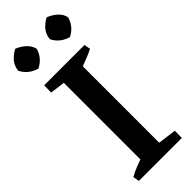

<svg xmlns="http://www.w3.org/2000/svg" viewBox="-288 -906 933 933"><g transform="rotate(-45 178.0 -439.5)"><path d="M113 0V-654H235V0ZM34 0 28 -32Q51 -45 76 -55Q101 -65 127 -73L128 0ZM189 0 192 -67 330 -49 329 0ZM174 -587 36 -605 37 -654H177ZM221 -581 220 -654H314L320 -622Q299 -611 273 -601Q247 -591 221 -581ZM291 -731Q237 -747 215 -793Q218 -824 236 -845Q254 -866 279 -879Q306 -869 327 -850Q348 -831 353 -805Q338 -754 291 -731ZM74 -731Q21 -747 -2 -793Q1 -824 19.5 -845Q38 -866 63 -879Q89 -869 110 -850Q131 -831 137 -805Q122 -754 74 -731Z"/></g></svg>

Font: Eczar Medium
Style: Regular
Weight: 500
Designer: Vaibhav Singh
Foundry: Rosetta Type Foundry
Version: Version 2.000